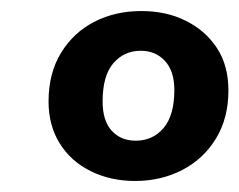

<svg xmlns="http://www.w3.org/2000/svg" viewBox="-20 -736 434 348"><path d="M225 -408Q180 -408 144 -426Q108 -444 88 -476.5Q68 -509 68 -552Q68 -603 90.5 -640Q113 -677 151 -696.5Q189 -716 236 -716Q282 -716 317.5 -698Q353 -680 373.5 -648.5Q394 -617 394 -572Q394 -522 371.5 -485Q349 -448 310.5 -428Q272 -408 225 -408ZM226 -481Q257 -481 276.5 -504Q296 -527 296 -573Q296 -607 279 -625.5Q262 -644 235 -644Q205 -644 185.5 -621.5Q166 -599 166 -552Q166 -517 182.5 -499Q199 -481 226 -481Z"/></svg>

Font: Nunito ExtraLight ExtraBold
Style: Italic
Weight: 800
Italic angle: -9°
Version: Version 3.602